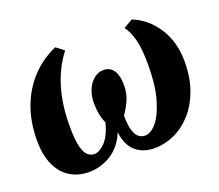

<svg xmlns="http://www.w3.org/2000/svg" viewBox="-101 -712 987 865"><g transform="rotate(-20 392.5 -280.0)"><path d="M190.5 11Q137 11 98 -13.8Q59 -38.5 37.8 -86Q16.5 -133.5 16.5 -201.5Q16.5 -290.5 43.5 -362.8Q70.5 -435 120.5 -487.8Q170.5 -540.5 237.5 -569.5L274.5 -541Q227 -479.5 202 -398Q177 -316.5 177 -212.5Q177 -146 186 -112.8Q195 -79.5 209.2 -68.2Q223.5 -57 238.5 -57Q264 -57 291.2 -85.2Q318.5 -113.5 334.5 -174Q324.5 -196 319.8 -220Q315 -244 315 -273.5Q315 -300 322 -323Q329 -346 341.8 -363Q354.5 -380 370.8 -389.5Q387 -399 406 -399Q438 -399 454.2 -373.8Q470.5 -348.5 470.5 -306.5Q470.5 -263 456.2 -231.8Q442 -200.5 423 -174Q423.5 -129.5 431.2 -103.8Q439 -78 452.2 -67.5Q465.5 -57 482.5 -57Q511 -57 538.8 -90.8Q566.5 -124.5 585.2 -190.2Q604 -256 604 -351Q604 -432 591.8 -476Q579.5 -520 560.5 -544L604 -569.5Q674.5 -541.5 719 -473Q763.5 -404.5 763.5 -310.5Q763.5 -234 741.8 -174Q720 -114 683.2 -73Q646.5 -32 600 -10.5Q553.5 11 504.5 11Q448.5 11 413.5 -19.8Q378.5 -50.5 371 -113.5Q345.5 -51 296 -20Q246.5 11 190.5 11Z"/></g></svg>

Font: Merriweather 24pt Black
Style: Italic
Weight: 900
Italic angle: -7.8°
Designer: Eben Sorkin
Foundry: Eben Sorkin
Version: Version 2.101